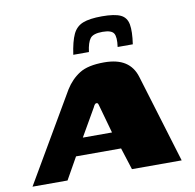

<svg xmlns="http://www.w3.org/2000/svg" viewBox="-106 -734 824 810"><g transform="rotate(-10 306.0 -328.5)"><path d="M-31 0 190 -378Q215 -418 251.5 -441Q288 -464 357 -464Q413 -464 446.5 -442.5Q480 -421 493 -378L608 0H395L365 -94H172L119 0ZM214 -167H339L306 -285Q305 -290 303 -295Q301 -300 296 -300Q291 -300 287.5 -295Q284 -290 282 -285ZM382 -657Q436 -657 461.5 -645Q487 -633 492.5 -602.5Q498 -572 490 -518H425Q431 -560 421 -576Q411 -592 373 -592Q333 -592 320 -575Q307 -558 302 -518H235Q243 -574 257 -604Q271 -634 300 -645.5Q329 -657 382 -657Z"/></g></svg>

Font: Genos ExtraBold
Style: Italic
Weight: 800
Italic angle: -8°
Version: Version 1.010